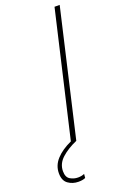

<svg xmlns="http://www.w3.org/2000/svg" viewBox="-263 -755 652 1013"><g transform="rotate(-20 63.0 -248.5)"><path d="M-8 207Q-41 207 -66 189Q-91 171 -91 130Q-91 86 -60 52Q-29 18 26 -7L188 -704H217L54 0Q1 23 -33 54Q-67 85 -67 127Q-67 161 -46.5 173Q-26 185 -3 185Q18 185 33 178L31 200Q17 207 -8 207Z"/></g></svg>

Font: Prodigy Sans ExtraLight
Style: Italic
Weight: 200
Italic angle: -13°
Designer: Wei Huang
Foundry: Wei Huang
Version: Version 1.003; ttfautohint (v1.8.3)